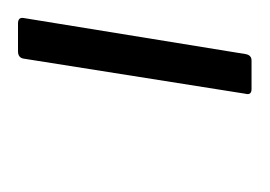

<svg xmlns="http://www.w3.org/2000/svg" viewBox="-62 -660 293 208"><g transform="rotate(-90 84.0 -556.5)"><path d="M91 -430Q84 -430 86 -437L124 -677Q125 -683 132 -683H162Q169 -683 168 -677L129 -437Q128 -430 122 -430Z"/></g></svg>

Font: Sofia Sans Condensed Light
Style: Italic
Weight: 300
Italic angle: -9°
Version: Version 4.100